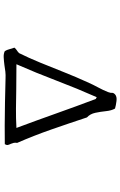

<svg xmlns="http://www.w3.org/2000/svg" viewBox="174 -872 652 1040"><g transform="rotate(90 500.0 -352.0)"><path d="M761 -52Q719 -51 660 -51.5Q601 -52 535 -53Q469 -54 406 -56Q386 -57 368 -55Q350 -53 333 -50Q310 -47 290.5 -46Q271 -45 257 -52Q250 -63 246.5 -77Q243 -91 238 -104Q244 -112 253 -117.5Q262 -123 268 -130Q294 -182 319.5 -244.5Q345 -307 371 -372.5Q397 -438 424 -497Q438 -529 453.5 -557.5Q469 -586 479 -612Q484 -626 483 -633Q482 -640 491 -649Q503 -660 527 -657Q551 -654 568 -649Q579 -630 582 -600.5Q585 -571 591 -542.5Q597 -514 616 -497Q648 -400 681.5 -304Q715 -208 754 -119Q752 -108 754 -100Q756 -92 759 -85Q763 -77 765 -69.5Q767 -62 761 -52ZM673 -115Q633 -222 594.5 -330.5Q556 -439 516 -545Q514 -545 512 -547Q509 -550 506 -549Q459 -443 417 -332.5Q375 -222 328 -115Q364 -115 398.5 -114.5Q433 -114 466 -114Q518 -113 568.5 -112.5Q619 -112 673 -115Z"/></g></svg>

Font: Yuji Syuku
Style: Regular
Weight: 400
Designer: Kataoka Yuji
Foundry: Kinuta Font Factory
Version: Version 3.002